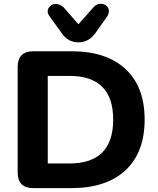

<svg xmlns="http://www.w3.org/2000/svg" viewBox="-20 -969 814 989"><path d="M384 -751Q330 -751 298 -798L234 -887Q219 -908 230.5 -927.5Q242 -947 264 -948.5Q286 -950 307 -932L384 -844L462 -932Q480 -952 504.5 -949Q529 -946 537.5 -927.5Q546 -909 534 -887L471 -798Q437 -751 384 -751ZM347 0H152Q71 0 71 -81V-624Q71 -705 152 -705H347Q528 -705 626.5 -613.5Q725 -522 725 -353Q725 -184 626.5 -92Q528 0 347 0ZM226 -578V-127H338Q563 -127 563 -353Q563 -578 338 -578Z"/></svg>

Font: Nunito ExtraBold
Style: Regular
Weight: 800
Designer: Vernon Adams
Foundry: Vernon Adams
Version: Version 3.602